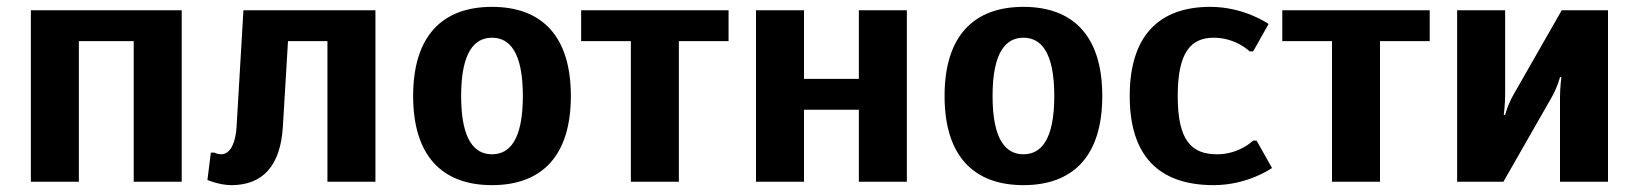

<svg xmlns="http://www.w3.org/2000/svg" viewBox="-20 -530 4780 560"><path d="M510 -500H70V0H210V-410H370V0H510Z M625 -80C615 -80 605 -85 605 -85H595L585 -5C585 -5 620 10 655 10C745 10 798 -45 805 -160L820 -410H935V0H1075V-500H690L670 -160C666 -100 645 -80 625 -80Z M1505 -250C1505 -120 1465 -80 1415 -80C1365 -80 1325 -120 1325 -250C1325 -380 1365 -420 1415 -420C1465 -420 1505 -380 1505 -250ZM1645 -250C1645 -425 1560 -510 1415 -510C1270 -510 1185 -425 1185 -250C1185 -75 1270 10 1415 10C1560 10 1645 -75 1645 -250Z M2105 -500H1675V-410H1820V0H1960V-410H2105Z M2625 -500H2485V-300H2325V-500H2185V0H2325V-210H2485V0H2625Z M3055 -250C3055 -120 3015 -80 2965 -80C2915 -80 2875 -120 2875 -250C2875 -380 2915 -420 2965 -420C3015 -420 3055 -380 3055 -250ZM3195 -250C3195 -425 3110 -510 2965 -510C2820 -510 2735 -425 2735 -250C2735 -75 2820 10 2965 10C3110 10 3195 -75 3195 -250Z M3520 -420C3585 -420 3625 -380 3625 -380H3635L3680 -460C3680 -460 3610 -510 3510 -510C3360 -510 3275 -425 3275 -250C3275 -75 3360 10 3520 10C3620 10 3690 -40 3690 -40L3645 -120H3635C3635 -120 3595 -80 3530 -80C3455 -80 3415 -120 3415 -250C3415 -380 3455 -420 3520 -420Z M4150 -500H3720V-410H3865V0H4005V-410H4150Z M4535 -500 4395 -255C4378 -226 4370 -195 4370 -195H4366C4366 -195 4370 -225 4370 -255V-500H4230V0H4365L4505 -245C4522 -274 4530 -305 4530 -305H4534C4534 -305 4530 -275 4530 -245V0H4670V-500Z"/></svg>

Font: Scada
Style: Bold
Weight: 700
Designer: Jovanny Lemonad
Foundry: Jovanny Lemonad
Version: Version 3.005